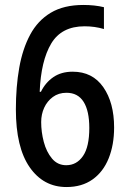

<svg xmlns="http://www.w3.org/2000/svg" viewBox="-20 -744 520 774"><path d="M44 -303Q44 -394 57.5 -470.5Q71 -547 101.5 -604Q132 -661 184.5 -692.5Q237 -724 316 -724Q362 -724 399 -715V-627Q362 -638 321 -638Q228 -638 186.5 -568.5Q145 -499 140 -374H145Q163 -411 195 -433Q227 -455 273 -455Q353 -455 396.5 -392.5Q440 -330 440 -230Q440 -160 418 -105.5Q396 -51 353 -20.5Q310 10 248 10Q155 10 99.5 -70Q44 -150 44 -303ZM247 -78Q289 -78 314.5 -115Q340 -152 340 -228Q340 -297 317 -333.5Q294 -370 248 -370Q216 -370 193 -353Q170 -336 158 -309.5Q146 -283 146 -252Q146 -212 156.5 -172Q167 -132 189.5 -105Q212 -78 247 -78Z"/></svg>

Font: Noto Sans Condensed Medium
Style: Regular
Weight: 500
Width: 3
Designer: Monotype Design Team
Foundry: Monotype Imaging Inc.
Version: Version 2.013; ttfautohint (v1.8.4.7-5d5b)